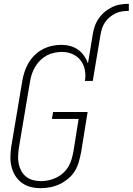

<svg xmlns="http://www.w3.org/2000/svg" viewBox="-20 -978 695 1006"><path d="M193 8Q166 8 140.5 1.5Q115 -5 94.5 -20Q74 -35 60.5 -56.5Q47 -78 40.5 -103.5Q34 -129 34.5 -156Q35 -183 39 -210L97 -555Q101 -579 109 -603Q117 -627 130 -649Q143 -671 162 -689.5Q181 -708 204 -720Q227 -732 251.5 -737.5Q276 -743 300 -743Q325 -743 347.5 -737Q370 -731 388.5 -718Q407 -705 420 -686.5Q433 -668 441 -646L466 -798Q469 -819 476.5 -840.5Q484 -862 497.5 -881.5Q511 -901 529 -916Q547 -931 568 -941Q589 -951 611 -954.5Q633 -958 654 -958H655V-921H654Q637 -921 620 -918.5Q603 -916 587 -908.5Q571 -901 556.5 -889.5Q542 -878 531.5 -863Q521 -848 515.5 -831.5Q510 -815 507 -798L466 -554H425Q430 -584 424.5 -612Q419 -640 402.5 -661.5Q386 -683 360 -694.5Q334 -706 305 -706Q285 -706 264 -701.5Q243 -697 224.5 -687Q206 -677 190.5 -661.5Q175 -646 164 -627.5Q153 -609 146.5 -589Q140 -569 137 -549L79 -204Q76 -183 75 -161.5Q74 -140 78 -120Q82 -100 91.5 -82.5Q101 -65 116.5 -52.5Q132 -40 152.5 -34.5Q173 -29 195 -29Q215 -29 235.5 -33.5Q256 -38 275.5 -47.5Q295 -57 311.5 -72Q328 -87 339 -106Q350 -125 355.5 -145Q361 -165 365 -186L392 -355H252L258 -391H439L405 -180Q400 -155 393 -130Q386 -105 372.5 -82.5Q359 -60 338 -42.5Q317 -25 293 -13.5Q269 -2 243.5 3Q218 8 193 8Z"/></svg>

Font: Iosevka SS18 Extralight
Style: Italic
Weight: 200
Italic angle: -9°
Monospace: yes
Designer: Belleve Invis
Foundry: Belleve Invis
Version: Version 25.1.1; ttfautohint (v1.8.4)